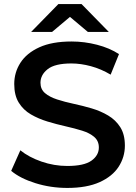

<svg xmlns="http://www.w3.org/2000/svg" viewBox="-20 -914 669 944"><path d="M311 10Q229 10 154 -13.5Q79 -37 35 -74L80 -175Q122 -141 184 -119.5Q246 -98 311 -98Q393 -98 429.5 -124Q466 -150 466 -189Q466 -221 443.5 -240.5Q421 -260 384 -271.5Q347 -283 302.5 -293Q258 -303 213.5 -316.5Q169 -330 132 -351.5Q95 -373 72.5 -409Q50 -445 50 -501Q50 -558 80.5 -605.5Q111 -653 173.5 -681.5Q236 -710 332 -710Q395 -710 457 -694Q519 -678 565 -648L524 -547Q477 -575 427 -588.5Q377 -602 331 -602Q250 -602 214.5 -574Q179 -546 179 -507Q179 -475 201.5 -456Q224 -437 261 -425Q298 -413 342.5 -403.5Q387 -394 431 -381Q475 -368 512 -346Q549 -324 571.5 -288.5Q594 -253 594 -198Q594 -142 563.5 -94.5Q533 -47 470 -18.5Q407 10 311 10ZM133 -757 267 -894H381L515 -757H412L324 -831L236 -757Z"/></svg>

Font: Montserrat SemiBold
Style: Regular
Weight: 600
Designer: Julieta Ulanovsky
Foundry: Julieta Ulanovsky
Version: Version 9.000; ttfautohint (v1.8.4.7-5d5b)